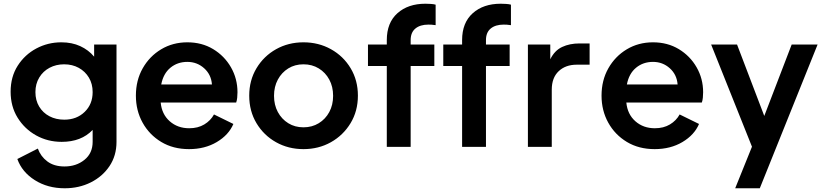

<svg xmlns="http://www.w3.org/2000/svg" viewBox="-20 -788 4423 1030"><path d="M327 222Q236 222 167 178.5Q98 135 73 65L183 9Q198 51 234 78Q270 105 326 105Q389 105 433 69.5Q477 34 477 -27V-91Q416 -27 311 -27Q236 -27 174 -61.5Q112 -96 74.5 -156.5Q37 -217 37 -296Q37 -376 75 -435.5Q113 -495 175 -528Q237 -561 309 -561Q366 -561 410.5 -540.5Q455 -520 485 -484V-549H605V-27Q605 47 567.5 103Q530 159 467 190.5Q404 222 327 222ZM325 -146Q391 -146 434 -187.5Q477 -229 477 -294Q477 -338 457 -371.5Q437 -405 402.5 -424Q368 -443 324 -443Q281 -443 246 -424.5Q211 -406 190.5 -372Q170 -338 170 -294Q170 -250 190 -216.5Q210 -183 245 -164.5Q280 -146 325 -146Z M994 12Q909 12 845 -26.5Q781 -65 745 -130Q709 -195 709 -275Q709 -357 745.5 -421.5Q782 -486 844.5 -523.5Q907 -561 985 -561Q1063 -561 1123.5 -524.5Q1184 -488 1219 -427Q1254 -366 1254 -293Q1254 -279 1252.5 -264Q1251 -249 1247 -238H842Q848 -175 890.5 -137.5Q933 -100 995 -100Q1042 -100 1076 -120.5Q1110 -141 1128 -174L1232 -123Q1207 -64 1143 -26Q1079 12 994 12ZM985 -456Q932 -456 894 -424.5Q856 -393 845 -335H1117Q1113 -388 1075 -422Q1037 -456 985 -456Z M1608 12Q1527 12 1461 -25Q1395 -62 1356 -127Q1317 -192 1317 -275Q1317 -357 1356 -422Q1395 -487 1461 -524Q1527 -561 1608 -561Q1689 -561 1755.5 -524Q1822 -487 1861 -422Q1900 -357 1900 -275Q1900 -192 1860.5 -127Q1821 -62 1755 -25Q1689 12 1608 12ZM1608 -105Q1654 -105 1690 -127Q1726 -149 1746.5 -187Q1767 -225 1767 -274Q1767 -323 1746.5 -361Q1726 -399 1690 -421Q1654 -443 1608 -443Q1562 -443 1526.5 -421Q1491 -399 1470.5 -361Q1450 -323 1450 -274Q1450 -225 1470.5 -187Q1491 -149 1526.5 -127Q1562 -105 1608 -105Z M2055 0V-434H1954V-549H2055V-573Q2055 -666 2112 -717Q2169 -768 2262 -768Q2274 -768 2290.5 -767Q2307 -766 2317 -763V-653Q2306 -655 2295.5 -655.5Q2285 -656 2278 -656Q2234 -656 2208.5 -635Q2183 -614 2183 -573V-549H2310V-434H2183V0Z M2459 0V-434H2358V-549H2459V-573Q2459 -666 2516 -717Q2573 -768 2666 -768Q2678 -768 2694.5 -767Q2711 -766 2721 -763V-653Q2710 -655 2699.5 -655.5Q2689 -656 2682 -656Q2638 -656 2612.5 -635Q2587 -614 2587 -573V-549H2714V-434H2587V0Z M2812 0V-549H2932V-470Q2955 -517 2995.5 -536Q3036 -555 3089 -555H3143V-441H3074Q3014 -441 2977 -406Q2940 -371 2940 -307V0Z M3492 12Q3407 12 3343 -26.5Q3279 -65 3243 -130Q3207 -195 3207 -275Q3207 -357 3243.5 -421.5Q3280 -486 3342.5 -523.5Q3405 -561 3483 -561Q3561 -561 3621.5 -524.5Q3682 -488 3717 -427Q3752 -366 3752 -293Q3752 -279 3750.5 -264Q3749 -249 3745 -238H3340Q3346 -175 3388.5 -137.5Q3431 -100 3493 -100Q3540 -100 3574 -120.5Q3608 -141 3626 -174L3730 -123Q3705 -64 3641 -26Q3577 12 3492 12ZM3483 -456Q3430 -456 3392 -424.5Q3354 -393 3343 -335H3615Q3611 -388 3573 -422Q3535 -456 3483 -456Z M3924 222 4014 -1 3795 -549H3934L4080 -166L4227 -549H4366L4056 222Z"/></svg>

Font: Plus Jakarta Text
Style: Bold
Weight: 700
Designer: Gumpita Rahayu
Foundry: Tokotype Studio
Version: Version 1.000